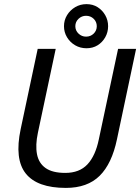

<svg xmlns="http://www.w3.org/2000/svg" viewBox="-20 -907 686 939"><path d="M403 -671Q372.5 -671 347.6 -685.5Q322.7 -700.1 307.8 -724.7Q292.9 -749.4 292.9 -778.8Q292.9 -808.2 307.8 -832.7Q322.7 -857.2 347.6 -872Q372.5 -886.8 403 -886.8Q433.8 -886.8 457.3 -872Q480.7 -857.2 494.7 -832.7Q508.7 -808.2 508.7 -778.8Q508.7 -749.4 494.7 -724.7Q480.7 -700.1 457.3 -685.5Q433.8 -671 403 -671ZM400.8 -727.8Q423 -727.8 438.2 -742.7Q453.3 -757.6 453.3 -778.8Q453.3 -800.2 438.2 -815Q423 -829.8 400.8 -829.8Q379.7 -829.8 364 -815Q348.4 -800.2 348.4 -778.8Q348.4 -757.6 364 -742.7Q379.7 -727.8 400.8 -727.8ZM302.1 12Q162.2 12 106.1 -58.2Q50 -128.4 81.1 -275.6L164.4 -668H252.5L165.3 -257.6Q152.5 -197.2 160.9 -153.1Q169.3 -109 202.9 -85.2Q236.4 -61.4 299.4 -61.4Q368.5 -61.4 407.7 -103.2Q446.8 -145.1 463.3 -225.4L557.5 -668H645.6L552 -225.6Q527.1 -106.3 467.2 -47.1Q407.3 12 302.1 12Z"/></svg>

Font: Atkinson Hyperlegible Mono ExtraLight
Style: Italic
Weight: 200
Italic angle: -12°
Monospace: yes
Designer: Elliott Scott, Megan Eiswerth, Linus Boman, Theodore Petrosky, Letters from Sweden
Foundry: Applied Design Works, Letters from Sweden
Version: Version 2.001